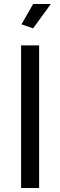

<svg xmlns="http://www.w3.org/2000/svg" viewBox="-20 -936 300 956"><path d="M85 0V-710H174.8V0ZM86.9 -814.9 145 -916H232.9L145 -794.9Z"/></svg>

Font: Raleway Medium
Style: Regular
Weight: 500
Designer: Matt McInerney, Pablo Impallari, Rodrigo Fuenzalida
Foundry: Matt McInerney, Pablo Impallari, Rodrigo Fuenzalida
Version: Version 3.000g; ttfautohint (v1.5) -l 8 -r 28 -G 28 -x 14 -D